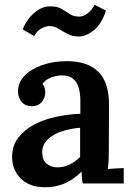

<svg xmlns="http://www.w3.org/2000/svg" viewBox="-20 -774 561 810"><path d="M329 0Q326 -15 325.5 -25.5Q325 -36 324 -50Q289 -15 251 0.5Q213 16 172 16Q104 16 67.5 -21Q31 -58 31 -112Q31 -159 57 -193Q83 -227 125 -249Q167 -271 218 -281.5Q269 -292 319 -294V-349Q319 -378 312.5 -402.5Q306 -427 289 -441.5Q272 -456 239 -456Q216 -455 194 -446.5Q172 -438 159 -420Q167 -411 169 -400.5Q171 -390 171 -382Q171 -364 157 -345Q143 -326 112 -326Q85 -327 70.5 -345Q56 -363 56 -388Q56 -426 83.5 -454.5Q111 -483 158 -499.5Q205 -516 263 -516Q349 -516 395 -471Q441 -426 440 -327Q440 -274 439.5 -234.5Q439 -195 439 -143Q439 -128 438.5 -105.5Q438 -83 435 -61Q473 -64 502 -65V0ZM318 -235Q278 -232 241 -220Q204 -208 180.5 -185Q157 -162 158 -128Q159 -97 178 -82.5Q197 -68 222 -68Q250 -68 274 -80Q298 -92 318 -112Q318 -122 318 -133Q318 -144 318 -155Q318 -169 318 -190Q318 -211 318 -235ZM427 -729Q408 -671 375 -645.5Q342 -620 314 -620Q285 -620 264.5 -631Q244 -642 226.5 -653Q209 -664 189 -664Q175 -664 156.5 -655Q138 -646 124 -622L76 -650Q92 -692 124.5 -719.5Q157 -747 188 -747Q220 -748 239 -737Q258 -726 274 -715Q290 -704 314 -704Q332 -704 349.5 -717.5Q367 -731 379 -754Z"/></svg>

Font: Lora SemiBold
Style: Regular
Weight: 600
Designer: Olga Karpushina, Alexei Vanyashin (Cyrillic)
Foundry: Cyreal
Version: Version 3.011; ttfautohint (v1.8.4.7-5d5b)